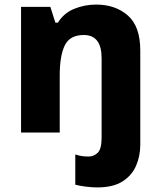

<svg xmlns="http://www.w3.org/2000/svg" viewBox="-20 -579 703 839"><path d="M405 240Q382 240 354.5 236.5Q327 233 309 228V96Q325 101 337.5 103Q350 105 367 105Q390 105 407 88.5Q424 72 424 22V-325Q424 -426 346 -426Q285 -426 263 -380.5Q241 -335 241 -250V0H72V-549H200L222 -480H233Q259 -522 304.5 -540.5Q350 -559 400 -559Q484 -559 538.5 -511.5Q593 -464 593 -358V53Q593 103 574.5 145.5Q556 188 515 214Q474 240 405 240Z"/></svg>

Font: Noto Sans Tamil ExtraBold
Style: Regular
Weight: 800
Designer: Jelle Bosma - Monotype Design Team
Foundry: Monotype Imaging Inc.
Version: Version 2.004; ttfautohint (v1.8.4.7-5d5b)